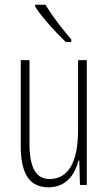

<svg xmlns="http://www.w3.org/2000/svg" viewBox="-20 -784 458 814"><path d="M173 -764H129V-756C160 -707 220 -643 259 -606H282V-617C245 -661 205 -710 173 -764ZM348 -529H311V-233C311 -90 266 -25 190 -25C135 -25 105 -70 105 -174V-529H68V-165C68 -49 104 10 185 10C264 10 298 -47 313 -104H316L319 0H348Z"/></svg>

Font: Noto Sans Devanagari UI ExtraCondensed ExtraLight
Style: Regular
Weight: 200
Width: 2
Designer: Jelle Bosma - Monotype Design Team
Foundry: Monotype Imaging Inc.
Version: Version 2.004